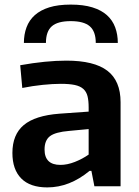

<svg xmlns="http://www.w3.org/2000/svg" viewBox="-20 -811 607 836"><path d="M186 5Q111 5 72.5 -34Q34 -73 34 -145Q34 -225 83.5 -266.5Q133 -308 239 -316L366 -325V-343Q366 -373 361 -392.5Q356 -412 342.5 -424Q329 -436 305.5 -441Q282 -446 245 -446Q210 -446 166 -441.5Q122 -437 77 -428L68 -527Q180 -547 269 -547Q390 -547 447.5 -503Q505 -459 505 -366V0H391L378 -67H370Q283 5 186 5ZM243 -93Q273 -93 306 -106Q339 -119 366 -138V-249L281 -241Q221 -236 197.5 -218Q174 -200 174 -160Q174 -93 243 -93ZM84 -624Q84 -661 95.5 -692Q107 -723 131.5 -745Q156 -767 194.5 -779Q233 -791 288 -791Q343 -791 382 -779Q421 -767 445.5 -745Q470 -723 481.5 -692Q493 -661 493 -624H397Q397 -674 371 -696.5Q345 -719 288 -719Q231 -719 205.5 -696.5Q180 -674 180 -624Z"/></svg>

Font: Encode Sans Normal
Style: SemiBold
Weight: 600
Designer: Pablo Impallari, Andres Torresi
Foundry: Pablo Impallari, Andres Torresi
Version: Version 1.000; ttfautohint (v1.00) -l 8 -r 50 -G 200 -x 14 -